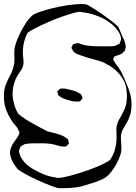

<svg xmlns="http://www.w3.org/2000/svg" viewBox="-36 -767 692 974"><path d="M604 -139Q596 -126 588 -112Q580 -98 578 -82Q577 -71 577.5 -60Q578 -49 579 -38Q580 -27 580 -16Q580 -5 578 6Q575 21 565.5 42.5Q556 64 542.5 85Q529 106 514 121Q499 136 472.5 147Q446 158 420 165.5Q394 173 379 178Q364 182 341.5 184.5Q319 187 296.5 187.5Q274 188 259 187Q248 185 219 174Q190 163 155 147Q120 131 91 115Q62 99 51 88Q43 77 35.5 66Q28 55 23 42Q19 33 16.5 22Q14 11 15 1Q17 -12 22.5 -24Q28 -36 35 -46Q41 -55 48 -64Q55 -73 59 -83Q60 -85 61.5 -89Q63 -93 63 -95Q63 -97 61 -101Q59 -105 57 -107Q53 -118 45.5 -127Q38 -136 30 -145Q16 -165 5 -187Q-6 -209 -11 -231Q-17 -254 -16 -286.5Q-15 -319 -5 -341Q3 -362 14 -381.5Q25 -401 31 -423Q39 -446 37 -478Q35 -510 40 -532Q46 -555 59 -584Q72 -613 86 -635Q94 -649 104 -662.5Q114 -676 126 -687Q135 -696 164 -706Q193 -716 231 -725.5Q269 -735 307 -740.5Q345 -746 374 -746.5Q403 -747 412 -740Q423 -734 443.5 -721Q464 -708 487.5 -691.5Q511 -675 531.5 -659Q552 -643 563 -632Q569 -621 574 -608.5Q579 -596 584 -584Q589 -574 593.5 -564.5Q598 -555 599 -545Q600 -541 601 -537Q602 -533 602 -529Q602 -526 601 -523Q600 -520 599 -518Q598 -516 598 -513.5Q598 -511 597 -509Q596 -508 594 -506.5Q592 -505 590 -503Q587 -498 582 -495Q576 -491 568.5 -489Q561 -487 554 -484Q552 -483 548.5 -482Q545 -481 543 -479Q542 -478 542.5 -477.5Q543 -477 542 -476Q541 -474 539.5 -469.5Q538 -465 539 -462Q539 -461 540 -460Q541 -459 542 -457Q544 -455 546 -452Q548 -449 549 -446Q557 -435 565 -424.5Q573 -414 579 -402Q586 -389 591.5 -376Q597 -363 603 -349Q610 -333 616 -317Q622 -301 626 -284Q631 -262 631.5 -239Q632 -216 627 -194Q624 -181 618 -167Q612 -153 604 -139ZM557 -405Q545 -416 532 -425.5Q519 -435 504 -442Q489 -452 466.5 -458.5Q444 -465 421 -471Q398 -477 383 -483Q370 -487 355 -493Q340 -499 333 -512Q332 -514 329.5 -518Q327 -522 326 -524Q326 -526 327.5 -528.5Q329 -531 330 -532Q331 -534 332 -537.5Q333 -541 334 -542Q336 -544 339.5 -544Q343 -544 345 -545Q347 -546 350 -547Q353 -548 356 -548Q361 -548 368 -546Q375 -544 380 -542Q395 -536 422 -534Q449 -532 475.5 -532Q502 -532 517 -532Q525 -532 533.5 -532.5Q542 -533 549 -535Q552 -536 554.5 -537.5Q557 -539 560 -540Q562 -542 565.5 -543Q569 -544 570 -545Q572 -547 572.5 -550.5Q573 -554 574 -556Q575 -558 576.5 -561Q578 -564 578 -567Q579 -569 578 -572Q577 -575 577 -577Q575 -590 569 -600Q563 -610 555 -620Q548 -629 539 -637.5Q530 -646 520 -653Q503 -666 484 -675Q465 -684 445 -691Q430 -696 414.5 -699.5Q399 -703 382 -705Q373 -710 345 -703Q317 -696 280 -683Q243 -670 205.5 -653.5Q168 -637 140 -622.5Q112 -608 103 -599Q82 -558 80 -511Q79 -489 82.5 -467Q86 -445 78 -424Q74 -414 67 -405Q60 -396 54 -386Q31 -348 28 -301Q27 -276 33 -249Q37 -234 42 -219.5Q47 -205 56 -191Q71 -176 100.5 -158Q130 -140 159.5 -124.5Q189 -109 204 -101Q219 -97 234 -93.5Q249 -90 264 -85Q272 -82 280.5 -78.5Q289 -75 296 -70Q299 -68 303 -65Q307 -62 309 -59Q311 -57 311 -53Q311 -49 312 -46Q312 -45 313 -42.5Q314 -40 313 -38Q313 -37 310.5 -35Q308 -33 307 -32Q306 -31 303.5 -28Q301 -25 299 -24Q297 -23 293.5 -23.5Q290 -24 288 -24Q279 -23 271.5 -25Q264 -27 256 -29Q246 -32 235.5 -34.5Q225 -37 214 -38Q197 -40 178.5 -40Q160 -40 142 -40Q131 -40 119.5 -39.5Q108 -39 97 -37Q95 -36 91.5 -36Q88 -36 86 -34Q84 -33 81.5 -31.5Q79 -30 77 -29Q76 -28 73 -26.5Q70 -25 68 -23Q67 -22 66.5 -18.5Q66 -15 64 -13L60 -3Q60 -1 61 2.5Q62 6 62 8Q64 21 71 32.5Q78 44 87 55Q107 77 136 93Q165 109 187 118Q216 129 245 133Q254 138 282 133Q310 128 347 117Q384 106 421 92.5Q458 79 486 65.5Q514 52 523 43Q539 20 547 -9Q555 -38 555 -60Q556 -80 554.5 -100Q553 -120 559 -139Q563 -152 569.5 -163Q576 -174 582 -185Q587 -195 592 -205Q597 -215 600 -225Q606 -240 607.5 -265.5Q609 -291 605 -316.5Q601 -342 592 -357Q580 -382 557 -405ZM273 -274Q270 -277 265.5 -279.5Q261 -282 259 -286Q258 -288 257.5 -292Q257 -296 256 -299Q256 -301 255 -302Q254 -303 255 -304Q256 -306 257 -306.5Q258 -307 259 -308Q261 -310 264 -313Q267 -316 270 -317Q272 -318 274.5 -317.5Q277 -317 278 -318Q283 -318 288 -318Q293 -318 297 -317Q313 -313 330.5 -309Q348 -305 361 -297Q364 -295 369 -292.5Q374 -290 376 -288Q378 -285 379 -280.5Q380 -276 381 -273Q382 -272 383 -271Q384 -270 383 -268Q383 -267 380.5 -265Q378 -263 377 -262Q376 -260 373.5 -257Q371 -254 369 -253Q368 -252 364 -252Q360 -252 358 -252Q347 -251 336 -253Q325 -255 314 -258Q304 -261 294 -264.5Q284 -268 273 -274Z"/></svg>

Font: Rubik Vinyl
Style: Regular
Weight: 400
Designer: Hubert and Fischer, NaN
Foundry: Hubert and Fischer, NaN
Version: Version 2.200